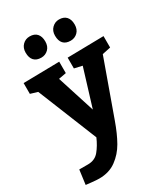

<svg xmlns="http://www.w3.org/2000/svg" viewBox="-241 -886 1083 1235"><g transform="rotate(-30 300.5 -268.0)"><path d="M4.9 -535.2 272 -540V-455.1L215.8 -444.8L305.2 -165L390.1 -441.9L332 -455.1V-535.2L601.1 -540V-455.1L539.1 -441.9L392.1 -32.2Q363.3 48.8 330.6 106.4Q297.9 164.1 245.8 202.1Q193.8 240.2 120.1 240.2Q99.1 240.2 66.2 236.6Q33.2 232.9 22.9 231.9L37.1 125H102.1Q153.8 125 183.8 88.4Q213.9 51.8 235.8 1L58.1 -439L4.9 -455.1ZM188 -775.9Q223.1 -775.9 241.5 -755.4Q259.8 -734.9 259.8 -697.8Q259.8 -661.6 238.3 -640.6Q216.8 -619.6 186 -619.6Q150.9 -619.6 132.3 -639.6Q113.8 -659.7 113.8 -697.8Q113.8 -732.9 135.3 -754.4Q156.7 -775.9 188 -775.9ZM405.8 -775.9Q440.9 -775.9 459.5 -755.4Q478 -734.9 478 -697.8Q478 -661.6 456.5 -640.6Q435.1 -619.6 403.8 -619.6Q368.7 -619.6 350.3 -639.6Q332 -659.7 332 -697.8Q332 -732.9 354 -754.4Q376 -775.9 405.8 -775.9Z"/></g></svg>

Font: Kadwa
Style: Regular
Weight: 400
Designer: Sol Matas
Foundry: Sol Matas
Version: Version 1.000;PS 001.000;hotconv 1.0.70;makeotf.lib2.5.58329